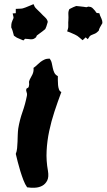

<svg xmlns="http://www.w3.org/2000/svg" viewBox="-20 -877 505 909"><path d="M207 -68.4Q211.9 -39.1 203.6 -22.5Q195.3 -5.9 180.2 2.4Q165 10.7 145.5 11.7Q126 12.7 108.4 9.8Q98.6 -3.9 90.8 -24.4Q83 -44.9 76.2 -66.9Q69.3 -88.9 64 -110.4Q58.6 -131.8 54.7 -148.4Q59.6 -160.2 61 -175.3Q62.5 -190.4 63 -206.1Q63.5 -221.7 64 -237.8Q64.5 -253.9 66.4 -268.6Q73.2 -309.6 86.4 -346.7Q99.6 -383.8 107.4 -423.8Q109.4 -432.6 106 -440.4Q102.5 -448.2 104.5 -455.1Q105.5 -459 110.4 -460.4Q115.2 -461.9 116.2 -466.8Q119.1 -477.5 117.7 -484.4Q116.2 -491.2 121.1 -501Q126 -508.8 133.3 -523.9Q140.6 -539.1 138.7 -555.7Q147.5 -561.5 155.3 -569.3Q163.1 -577.1 171.4 -583.5Q179.7 -589.8 189.9 -594.7Q200.2 -599.6 214.8 -599.6Q222.7 -589.8 225.1 -578.1Q227.5 -566.4 230 -554.7Q232.4 -543 237.3 -532.7Q242.2 -522.5 253.9 -516.6Q253.9 -508.8 253.9 -497.1Q253.9 -485.4 254.9 -474.1Q255.9 -462.9 259.3 -453.6Q262.7 -444.3 270.5 -441.4Q252.9 -394.5 237.8 -348.6Q222.7 -302.7 212.9 -256.3Q203.1 -210 200.7 -163.1Q198.2 -116.2 207 -68.4ZM463.9 -778.3 464.8 -767.6Q458 -755.9 453.6 -748Q449.2 -740.2 447.3 -731.4Q436.5 -720.7 430.7 -718.3Q424.8 -715.8 419.9 -713.9Q409.2 -710 405.3 -706.1L395.5 -691.4L385.7 -700.2L371.1 -686.5Q360.4 -695.3 355.5 -699.7Q350.6 -704.1 346.2 -707Q341.8 -710 334.5 -713.4Q327.1 -716.8 311.5 -723.6L297.9 -728.5L301.8 -741.2Q303.7 -746.1 303.2 -758.8Q302.7 -771.5 303.7 -780.3Q304.7 -795.9 303.7 -809.6Q302.7 -823.2 308.6 -834Q329.1 -844.7 340.8 -848.6Q350.6 -847.7 359.4 -846.7Q368.2 -845.7 377 -844.7Q383.8 -843.8 385.7 -843.3Q387.7 -842.8 388.2 -842.8Q388.7 -842.8 390.6 -843.3Q392.6 -843.8 398.4 -845.7L410.2 -843.8Q417 -840.8 421.4 -835.4Q425.8 -830.1 430.7 -825.2Q434.6 -817.4 438.5 -815.4L450.2 -814.5L454.1 -802.7Q459 -793 460.4 -788.6Q461.9 -784.2 463.9 -778.3ZM171.9 -816.4Q182.6 -804.7 193.4 -794.9Q204.1 -785.2 206.1 -773.4Q202.1 -757.8 199.7 -752Q197.3 -746.1 194.3 -739.3Q181.6 -728.5 165 -716.8Q159.2 -711.9 157.2 -710.9Q155.3 -710 154.8 -709.5Q154.3 -709 153.8 -707.5Q153.3 -706.1 150.4 -700.2L140.6 -693.4Q132.8 -690.4 126 -690.9Q119.1 -691.4 112.3 -692.4Q109.4 -692.4 105 -692.9Q100.6 -693.4 98.6 -693.4L90.8 -685.5L79.1 -690.4Q68.4 -695.3 64 -696.8Q59.6 -698.2 54.7 -702.1L45.9 -708Q42 -722.7 39.6 -731Q37.1 -739.3 33.2 -747.1Q33.2 -763.7 35.2 -769.5Q37.1 -775.4 39.1 -780.3Q44.9 -791 43.9 -795.9L40 -813.5L54.7 -814.5V-835Q68.4 -835.9 75.2 -835.9Q82 -835.9 87.9 -837.4Q93.8 -838.9 101.1 -841.8Q108.4 -844.7 125 -851.6L138.7 -857.4L144.5 -844.7Q146.5 -840.8 155.8 -832Q165 -823.2 171.9 -816.4Z"/></svg>

Font: Permanent Marker
Style: Regular
Weight: 400
Designer: Font Diner, Inc
Foundry: Font Diner, Inc
Version: Version 1.001